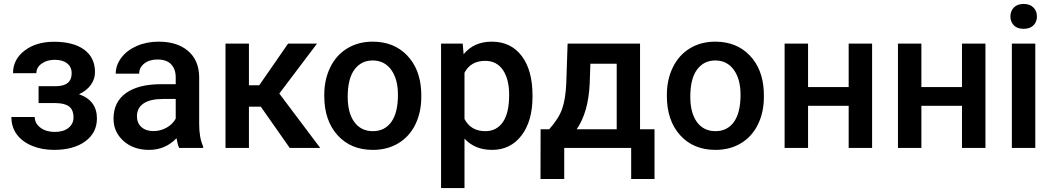

<svg xmlns="http://www.w3.org/2000/svg" viewBox="-20 -749 5330 972"><path d="M460.9 -383.8Q460.9 -348.6 439.7 -319.1Q418.5 -289.6 379.9 -272Q470.7 -240.2 470.7 -149.4Q470.7 -76.7 411.6 -33.4Q352.5 9.8 253.4 9.8Q192.9 9.8 143.1 -10.5Q93.3 -30.8 65.4 -68.1Q37.6 -105.5 37.6 -156.7H155.8Q155.8 -124.5 184.6 -102.8Q213.4 -81.1 257.3 -81.1Q300.8 -81.1 326.4 -101.3Q352.1 -121.6 352.1 -154.3Q352.1 -192.9 329.6 -210Q307.1 -227.1 260.3 -227.1H175.3V-312.5H263.2Q342.8 -313.5 342.8 -377.9Q342.8 -410.2 319.8 -428.2Q296.9 -446.3 256.8 -446.3Q217.8 -446.3 190.9 -427Q164.1 -407.7 164.1 -378.4H45.9Q45.9 -448.2 104.5 -492.9Q163.1 -537.6 253.4 -537.6Q351.6 -537.6 406.2 -497.6Q460.9 -457.5 460.9 -383.8Z M554.7 0ZM887.2 0Q879.4 -15.1 873.5 -49.3Q816.9 9.8 734.9 9.8Q655.3 9.8 605 -35.6Q554.7 -81.1 554.7 -147.9Q554.7 -232.4 617.4 -277.6Q680.2 -322.8 796.9 -322.8H869.6V-357.4Q869.6 -398.4 846.7 -423.1Q823.7 -447.8 776.9 -447.8Q736.3 -447.8 710.4 -427.5Q684.6 -407.2 684.6 -376H565.9Q565.9 -419.4 594.7 -457.3Q623.5 -495.1 673.1 -516.6Q722.7 -538.1 783.7 -538.1Q876.5 -538.1 931.6 -491.5Q986.8 -444.8 988.3 -360.4V-122.1Q988.3 -50.8 1008.3 -8.3V0ZM756.8 -85.4Q792 -85.4 823 -102.5Q854 -119.6 869.6 -148.4V-248H805.7Q739.7 -248 706.5 -225.1Q673.3 -202.1 673.3 -160.2Q673.3 -126 696 -105.7Q718.8 -85.4 756.8 -85.4Z M1300.3 -209H1240.2V0H1121.6V-528.3H1240.2V-317.4H1292.5L1438.5 -528.3H1585L1394 -275.4L1601.1 0H1446.8Z M1621.6 0ZM1621.6 -269Q1621.6 -346.7 1652.3 -408.9Q1683.1 -471.2 1738.8 -504.6Q1794.4 -538.1 1866.7 -538.1Q1973.6 -538.1 2040.3 -469.2Q2106.9 -400.4 2112.3 -286.6L2112.8 -258.8Q2112.8 -180.7 2082.8 -119.1Q2052.7 -57.6 1996.8 -23.9Q1940.9 9.8 1867.7 9.8Q1755.9 9.8 1688.7 -64.7Q1621.6 -139.2 1621.6 -263.2ZM1740.2 -258.8Q1740.2 -177.2 1773.9 -131.1Q1807.6 -85 1867.7 -85Q1927.7 -85 1961.2 -131.8Q1994.6 -178.7 1994.6 -269Q1994.6 -349.1 1960.2 -396Q1925.8 -442.9 1866.7 -442.9Q1808.6 -442.9 1774.4 -396.7Q1740.2 -350.6 1740.2 -258.8Z M2212.9 0ZM2675.8 -258.8Q2675.8 -136.2 2620.1 -63.2Q2564.5 9.8 2470.7 9.8Q2383.8 9.8 2331.5 -47.4V203.1H2212.9V-528.3H2322.3L2327.1 -474.6Q2379.4 -538.1 2469.2 -538.1Q2565.9 -538.1 2620.8 -466.1Q2675.8 -394 2675.8 -266.1ZM2557.6 -269Q2557.6 -348.1 2526.1 -394.5Q2494.6 -440.9 2436 -440.9Q2363.3 -440.9 2331.5 -380.9V-146.5Q2363.8 -85 2437 -85Q2493.7 -85 2525.6 -130.6Q2557.6 -176.3 2557.6 -269Z M2760.3 -94.7Q2809.6 -149.9 2826.4 -199.5Q2843.3 -249 2846.7 -326.2L2853.5 -528.3H3220.2V-94.7H3293.5V157.2H3175.3V0H2836.4V157.2H2716.3L2716.8 -94.7ZM2899.4 -94.7H3102.1V-426.3H2968.8L2965.3 -325.2Q2958.5 -179.7 2899.4 -94.7Z M3356 0ZM3356 -269Q3356 -346.7 3386.7 -408.9Q3417.5 -471.2 3473.1 -504.6Q3528.8 -538.1 3601.1 -538.1Q3708 -538.1 3774.7 -469.2Q3841.3 -400.4 3846.7 -286.6L3847.2 -258.8Q3847.2 -180.7 3817.1 -119.1Q3787.1 -57.6 3731.2 -23.9Q3675.3 9.8 3602.1 9.8Q3490.2 9.8 3423.1 -64.7Q3356 -139.2 3356 -263.2ZM3474.6 -258.8Q3474.6 -177.2 3508.3 -131.1Q3542 -85 3602.1 -85Q3662.1 -85 3695.6 -131.8Q3729 -178.7 3729 -269Q3729 -349.1 3694.6 -396Q3660.2 -442.9 3601.1 -442.9Q3543 -442.9 3508.8 -396.7Q3474.6 -350.6 3474.6 -258.8Z M4395 0H4276.4V-213.4H4070.8V0H3952.1V-528.3H4070.8V-308.1H4276.4V-528.3H4395Z M4968.8 0H4850.1V-213.4H4644.5V0H4525.9V-528.3H4644.5V-308.1H4850.1V-528.3H4968.8Z M5095.2 0ZM5221.2 0H5102.5V-528.3H5221.2ZM5095.2 -665.5Q5095.2 -692.9 5112.5 -710.9Q5129.9 -729 5162.1 -729Q5194.3 -729 5211.9 -710.9Q5229.5 -692.9 5229.5 -665.5Q5229.5 -638.7 5211.9 -620.8Q5194.3 -603 5162.1 -603Q5129.9 -603 5112.5 -620.8Q5095.2 -638.7 5095.2 -665.5Z"/></svg>

Font: Roboto Medium
Style: Regular
Weight: 500
Designer: Google
Version: Version 2.134; 2016; ttfautohint (v1.6)